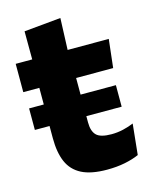

<svg xmlns="http://www.w3.org/2000/svg" viewBox="-99 -686 604 764"><g transform="rotate(-15 203.0 -304.5)"><path d="M247.5 11.4Q182.2 11.4 143.4 -8.4Q104.6 -28.3 87.6 -67.6Q70.7 -106.9 70.7 -165.1V-440.1H222.3V-189.8Q222.3 -153.7 239 -137Q255.6 -120.3 301.1 -120.3Q325.6 -120.3 349.5 -125.9Q373.3 -131.5 392.8 -139.8L379.8 -13.3Q354.4 -2 321 4.7Q287.6 11.4 247.5 11.4ZM10.2 -215.8V-304.5H367.8V-215.8ZM4.6 -373V-489.6H388L374.9 -373ZM72.7 -478.7 72.2 -605.5 223.5 -619.8 218.1 -478.7Z"/></g></svg>

Font: Anek Latin Medium
Style: Regular
Weight: 500
Designer: Yesha Goshar
Foundry: Ek Type
Version: Version 1.003